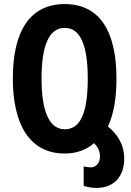

<svg xmlns="http://www.w3.org/2000/svg" viewBox="-20 -744 644 943"><path d="M453 179C541 179 590 122 590 35C590 -41 550 -90 510 -123C539 -183 552 -264 552 -358C552 -591 469 -724 298 -724C132 -724 43 -598 43 -359C43 -132 126 10 298 10C357 10 404 -8 442 -41C459 -23 471 -5 471 25C471 55 453 78 426 78C413 78 401 76 391 73V169C410 175 433 179 453 179ZM298 -109C223 -109 184 -195 184 -358C184 -521 221 -607 298 -607C374 -607 411 -524 411 -358C411 -190 375 -109 298 -109Z"/></svg>

Font: Noto Sans Georgian ExtraCondensed Bold
Style: Regular
Weight: 700
Width: 2
Designer: Monotype Design Team, Akaki Razmadze
Foundry: Google LLC
Version: Version 2.005